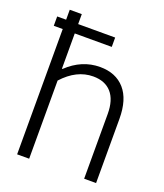

<svg xmlns="http://www.w3.org/2000/svg" viewBox="-132 -798 755 886"><g transform="rotate(20 245.5 -355.0)"><path d="M57.1 -615.2H13.2V-661.1H57.1V-710H116.2V-661.1H297.9V-615.2H116.2V-441.9H119.1Q190.4 -509.8 279.8 -509.8Q357.4 -509.8 401.1 -460.2Q444.8 -410.6 444.8 -314.9V0H386.2V-317.9Q386.2 -386.7 354.7 -422.4Q323.2 -458 265.1 -458Q183.6 -458 116.2 -383.8V0H57.1Z"/></g></svg>

Font: LT Hoop Light
Style: Regular
Weight: 300
Designer: Daniel Lyons
Foundry: LyonsType
Version: Version 1.000